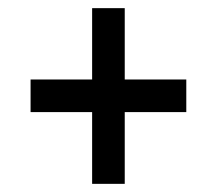

<svg xmlns="http://www.w3.org/2000/svg" viewBox="-20 -558 532 471"><path d="M206 -283H55V-363H206V-538H286V-363H437V-283H286V-107H206Z"/></svg>

Font: Noto Sans Bengali Condensed Medium
Style: Regular
Weight: 500
Width: 3
Designer: Jelle Bosma - Monotype Design Team
Foundry: Monotype Imaging Inc.
Version: Version 2.003